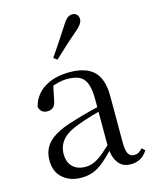

<svg xmlns="http://www.w3.org/2000/svg" viewBox="-123 -900 803 998"><g transform="rotate(-15 278.5 -401.5)"><path d="M190 15Q130 15 91 -19Q52 -53 52 -115Q52 -154 69 -184.5Q86 -215 125.5 -239Q165 -263 231 -282Q273 -295 319 -307Q342 -313 364 -318V-359Q364 -415 352 -445.5Q340 -476 315 -488Q290 -500 250 -500Q221 -500 192 -491Q182 -489 172 -485L157 -413Q153 -386 140.5 -375Q128 -364 109 -364Q73 -364 65 -400Q80 -461 134 -496Q188 -531 272 -531Q359 -531 401.5 -489.5Q444 -448 444 -355V-108Q444 -61 455 -44.5Q466 -28 486 -28Q499 -28 509 -33.5Q519 -39 531 -52L547 -37Q531 -11 508.5 1.5Q486 14 457 14Q412 14 390 -17Q371 -41 366 -82Q338 -52 312 -31Q285 -8 256 3.5Q227 15 190 15ZM364 -293Q344 -287 324 -282Q283 -270 249 -257Q185 -234 158.5 -202Q132 -170 132 -128Q132 -82 157.5 -58Q183 -34 225 -34Q248 -34 270 -43Q292 -52 320 -74Q339 -90 364 -113ZM209 -624Q234 -661 258.5 -697.5Q283 -734 308 -773Q323 -798 335.5 -808Q348 -818 363 -818Q376 -818 386 -809Q396 -800 396 -784Q396 -771 386.5 -757Q377 -743 353 -723Q321 -696 290 -667.5Q259 -639 228 -610Z"/></g></svg>

Font: Early Summer Mincho
Style: Regular
Weight: 400
Designer: GuiWonder
Version: Version 1.002